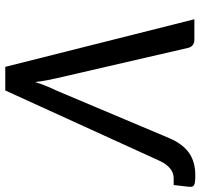

<svg xmlns="http://www.w3.org/2000/svg" viewBox="-36 -724 760 728"><g transform="rotate(90 344.0 -360.0)"><path d="M53 -717H130.5Q143.5 -717 151.2 -710.5Q159 -704 161.5 -693.5L277 -193Q281 -175.5 284.8 -155.5Q288.5 -135.5 291 -113Q305.5 -158 323 -193L504.5 -623.5Q526 -673 559.8 -696.8Q593.5 -720.5 644.5 -720.5Q659.5 -720.5 668.5 -719.5Q677.5 -718.5 682.2 -715.5Q687 -712.5 688 -707.5Q689 -702.5 688 -694.5L681.5 -638.5H656Q615 -638.5 590 -585.5L323 0H233.5Z"/></g></svg>

Font: Lato Medium
Style: Italic
Weight: 500
Italic angle: -7°
Designer: Lukasz Dziedzic
Foundry: tyPoland Lukasz Dziedzic
Version: Version 2.006; 2014-01-15